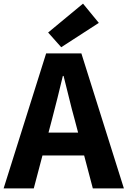

<svg xmlns="http://www.w3.org/2000/svg" viewBox="-26 -1037 702 1057"><path d="M-6 0 228 -743H422L656 0H485L385 -379Q369 -436 354 -498.5Q339 -561 324 -619H320Q306 -560 290.5 -498Q275 -436 260 -379L160 0ZM146 -181V-307H502V-181ZM311 -777 239 -858 431 -1017 518 -911Z"/></svg>

Font: Noto Sans KR ExtraBold
Style: Regular
Weight: 800
Designer: Ryoko NISHIZUKA  (kana, bopomofo & ideographs); Paul D. Hunt (Latin, Greek & Cyrillic); Sandoll Communications , Soo-you
Foundry: Adobe
Version: Version 2.004-H2;hotconv 1.0.118;makeotfexe 2.5.65603